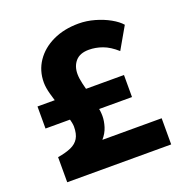

<svg xmlns="http://www.w3.org/2000/svg" viewBox="-128 -830 905 945"><g transform="rotate(-20 324.0 -357.5)"><path d="M65 0V-131.5Q108 -138.5 135.5 -150.8Q163 -163 176.5 -185.5Q190 -208 190 -246.5Q190 -264 180 -295.5Q170 -327 157.2 -364.2Q144.5 -401.5 134.5 -437.5Q124.5 -473.5 124.5 -500.5Q124.5 -562.5 157.5 -611Q190.5 -659.5 249 -687.2Q307.5 -715 384 -715Q425.5 -715 467.8 -703Q510 -691 544.2 -671.8Q578.5 -652.5 596.5 -631.5L531 -517.5Q493.5 -551 458 -563.8Q422.5 -576.5 387.5 -576.5Q340.5 -576.5 317.5 -550.2Q294.5 -524 294.5 -483Q294.5 -461 301.5 -431.2Q308.5 -401.5 317.2 -368.2Q326 -335 332.8 -303.5Q339.5 -272 339.5 -247.5Q339.5 -221.5 330.5 -192.2Q321.5 -163 299 -137H609.5V0ZM55 -285V-400.5H508V-285Z"/></g></svg>

Font: Geologica Cursive ExtraBold
Style: Regular
Weight: 800
Designer: Sindre Bremnes, Frode Helland
Foundry: Monokrom Skriftforlag AS
Version: Version 1.010;gftools[0.9.28]